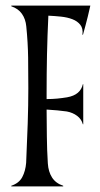

<svg xmlns="http://www.w3.org/2000/svg" viewBox="-20 -668 357 688"><path d="M276.9 -222.7Q272 -241.2 256.3 -252.9Q240.7 -264.6 219.2 -268.6Q203.1 -271 185.5 -272.5Q168 -273.9 147 -275.4Q147.5 -226.6 147.9 -178.7Q148.4 -130.9 151.4 -82.5Q153.3 -52.7 166.5 -32Q179.7 -11.2 206.5 -2.4V0H20.5V-2.4Q48.3 -11.7 59.8 -33.4Q71.3 -55.2 73.7 -84.5Q77.1 -160.2 79.3 -225.3Q81.5 -290.5 81.5 -352.1Q81.5 -406.7 80.8 -460.7Q80.1 -514.6 74.2 -573.2Q71.8 -599.6 58.6 -618.4Q45.4 -637.2 20.5 -645.5V-647.9H303.7Q299.8 -628.9 294.9 -609.9Q291 -593.8 286.1 -575.7Q281.2 -557.6 277.3 -543.5H275.4Q278.3 -565.9 267.8 -579.1Q257.3 -592.3 239.5 -599.1Q221.7 -606 198.7 -608.4Q175.8 -610.8 153.3 -611.8Q149.9 -541 148.4 -472.2Q147 -403.3 147 -334V-313Q167.5 -313 185.1 -314.7Q202.6 -316.4 220.2 -319.3Q245.1 -323.7 259 -335.7Q272.9 -347.7 276.9 -366.2H278.3V-222.7Z"/></svg>

Font: Smythe
Style: Regular
Weight: 400
Version: Version 1.000